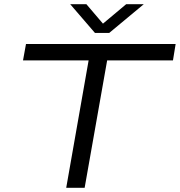

<svg xmlns="http://www.w3.org/2000/svg" viewBox="-20 -896 858 916"><path d="M666 -876 501 -738.8H433.1L314.9 -876H392.1L471.2 -783.2L582 -876ZM295.9 0 402.8 -607.9H89.8L104 -686H817.9L805.2 -607.9H491.2L383.8 0Z"/></svg>

Font: Archivo Expanded Light
Style: Italic
Weight: 300
Width: 7
Italic angle: -10°
Designer: Hector Gatti
Foundry: Omnibus-Type
Version: Version 2.001